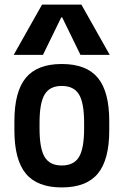

<svg xmlns="http://www.w3.org/2000/svg" viewBox="-20 -810 540 840"><path d="M250 10Q143 10 93 -50.5Q43 -111 43 -240V-280Q43 -409 93 -469.5Q143 -530 250 -530Q358 -530 408 -469.5Q458 -409 458 -280V-240Q458 -111 408 -50.5Q358 10 250 10ZM250 -86Q303 -86 325.5 -123Q348 -160 348 -248V-273Q348 -360 325.5 -397Q303 -434 250 -434Q198 -434 175.5 -397Q153 -360 153 -273V-248Q153 -160 175.5 -123Q198 -86 250 -86ZM40 -570 164 -790H336L460 -570H332L252 -734H248L168 -570Z"/></svg>

Font: M PLUS Code Latin Medium
Style: Regular
Weight: 500
Designer: Coji Morishita
Foundry: UNDERFOREST DESIGN
Version: Version 1.002; ttfautohint (v1.8.3)